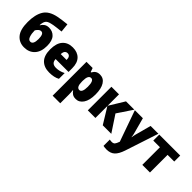

<svg xmlns="http://www.w3.org/2000/svg" viewBox="114 -1855 3181 3181"><g transform="rotate(45 1705.0 -264.5)"><path d="M291 10Q407 10 476.5 -65Q546 -140 546 -278Q546 -400 493 -458Q440 -516 354 -516Q304 -516 269.5 -491.5Q235 -467 221 -436H214Q217 -499 239 -534.5Q261 -570 330 -585Q366 -595 436.5 -603.5Q507 -612 546 -616L530 -769Q407 -757 327 -741Q161 -708 99 -605.5Q37 -503 37 -331Q37 -154 106.5 -72Q176 10 291 10ZM218 -314Q226 -333 251 -357.5Q276 -382 304 -382Q337 -382 351 -348.5Q365 -315 365 -257Q365 -130 298 -130Q256 -130 237 -185.5Q218 -241 218 -314Z M621 -274Q621 -130 690 -60Q759 10 881 10Q996 10 1069 -31V-166Q989 -124 906 -124Q801 -124 799 -224H1101V-310Q1101 -435 1038 -499Q975 -563 865 -563Q751 -563 686 -490.5Q621 -418 621 -274ZM938 -342H801Q803 -392 822.5 -413Q842 -434 871 -434Q937 -434 938 -342Z M1501 -277Q1501 -138 1438 -138Q1371 -138 1371 -268V-291Q1372 -419 1438 -419Q1501 -419 1501 -277ZM1371 -483H1362L1337 -553H1193V240H1371V37Q1371 15 1369.5 -9.5Q1368 -34 1365 -62H1371Q1391 -30 1422 -10Q1453 10 1501 10Q1581 10 1631.5 -64.5Q1682 -139 1682 -277Q1682 -413 1634.5 -488Q1587 -563 1502 -563Q1455 -563 1425 -544Q1395 -525 1371 -483Z M1955 -285V-553H1777V0H1955V-281L2127 0H2327L2137 -288L2314 -553H2119Z M2519 -8 2517 -2Q2500 47 2482.5 68.5Q2465 90 2427 90Q2400 90 2377 84V232Q2392 235 2410.5 237.5Q2429 240 2452 240Q2544 240 2596.5 191Q2649 142 2685 34L2878 -553H2695L2620 -274Q2609 -231 2606 -200H2602Q2601 -216 2597.5 -237Q2594 -258 2589 -275L2514 -553H2326Z M3389 -553H2898V-413H3054V0H3233V-413H3389Z"/></g></svg>

Font: Noto Sans UI SemiCondensed Black
Style: Regular
Weight: 900
Width: 4
Designer: Monotype Design Team
Foundry: Monotype Imaging Inc.
Version: 1.001